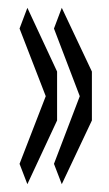

<svg xmlns="http://www.w3.org/2000/svg" viewBox="-20 -534 279 491"><path d="M30 -115 50 -63 126 -226V-351L50 -514L30 -461L97 -288ZM118 -115 138 -63 215 -226V-351L138 -514L118 -461L184 -288Z"/></svg>

Font: 寒蝉无机体 CompactMedium
Style: Regular
Weight: 500
Width: 3
Designer: ChillTanhei {Warren2060}; 
Source Han Sans {Ryoko NISHIZUKA 西塚涼子 (kana, bopomofo & ideographs); Paul D. Hunt (Latin, Gre
Foundry: ChillType&Adobe
Version: Version 1.000;Glyphs 3.1.1 (3135)